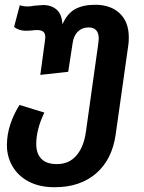

<svg xmlns="http://www.w3.org/2000/svg" viewBox="-20 -565 604 805"><path d="M520 -408Q520 -387 518 -376L465 -1Q450 104 383 162Q316 220 209 220Q146 220 101 196.5Q56 173 32.5 132.5Q9 92 9 44Q9 -1 23.5 -44.5Q38 -88 62 -125L166 -93Q132 -23 132 39Q132 79 153.5 101Q175 123 219 123Q269 123 300 87.5Q331 52 340 -11L392 -382Q394 -398 394 -403Q394 -450 351 -450Q324 -450 306 -432Q288 -414 284 -381L266 -264L149 -251L168 -391Q170 -403 170 -408Q170 -425 161.5 -432Q153 -439 135 -439Q125 -439 111 -437L89 -436Q59 -436 39 -452L63 -543Q78 -538 94 -538Q110 -538 123 -541Q156 -544 161 -544Q194 -544 216.5 -525.5Q239 -507 242 -463Q262 -509 295.5 -527Q329 -545 379 -545Q444 -545 482 -509Q520 -473 520 -408Z"/></svg>

Font: FiraGO Medium
Style: Italic
Weight: 500
Italic angle: -8°
Designer: bBox Type GmbH
Foundry: bBox Type GmbH
Version: Version 1.001